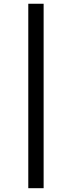

<svg xmlns="http://www.w3.org/2000/svg" viewBox="-20 -783 382 1014"><path d="M129.4 210.9V-763.2H210.4V210.9Z"/></svg>

Font: Comme Medium
Style: Regular
Weight: 500
Version: Version 1.000;gftools[0.9.27]